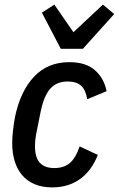

<svg xmlns="http://www.w3.org/2000/svg" viewBox="-20 -802 516 834"><path d="M207 12Q162 12 129 -2.5Q96 -17 75 -42.5Q54 -68 43.5 -103Q33 -138 33 -180Q33 -205 36.5 -235.5Q40 -266 45 -293Q68 -405 127.5 -468.5Q187 -532 281 -532Q353 -532 392.5 -497Q432 -462 443 -406L359 -371Q352 -412 332 -430Q312 -448 274 -448Q226 -448 198.5 -417Q171 -386 157 -319L136 -214Q134 -203 133 -190.5Q132 -178 132 -167Q132 -117 153.5 -94.5Q175 -72 216 -72Q258 -72 283.5 -94Q309 -116 326 -166L405 -129Q377 -59 326.5 -23.5Q276 12 207 12ZM244 -590 162 -747 216 -782 299 -662 427 -782 476 -741 340 -590Z"/></svg>

Font: IBM Plex Sans Cond Medm
Style: Italic
Weight: 500
Width: 3
Italic angle: -11°
Designer: Mike Abbink, Paul van der Laan, Pieter van Rosmalen
Foundry: Bold Monday
Version: Version 1.3